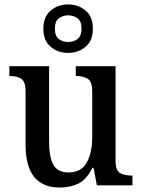

<svg xmlns="http://www.w3.org/2000/svg" viewBox="-20 -834 639 864"><path d="M249 10Q174 10 134.5 -37Q95 -84 95 -186V-423Q95 -467 75.5 -479.5Q56 -492 25 -492H22V-536H201V-196Q201 -130 219.5 -94Q238 -58 289 -58Q345 -58 370 -102Q395 -146 395 -218V-421Q395 -468 374 -480Q353 -492 324 -492H321V-536H500V-111Q500 -66 521 -55Q542 -44 572 -44H576V0H416L401 -79H396Q369 -25 332 -7.5Q295 10 249 10ZM287 -596Q240 -596 207.5 -624Q175 -652 175 -705Q175 -758 207.5 -786Q240 -814 287 -814Q333 -814 365.5 -786Q398 -758 398 -705Q398 -652 365.5 -624Q333 -596 287 -596ZM287 -645Q311 -645 329 -658.5Q347 -672 347 -705Q347 -738 329 -751.5Q311 -765 287 -765Q262 -765 244.5 -751.5Q227 -738 227 -705Q227 -672 244.5 -658.5Q262 -645 287 -645Z"/></svg>

Font: Noto Serif Tamil SemiCondensed Medium
Style: Italic
Weight: 500
Width: 4
Italic angle: -12°
Designer: Indian Type Foundry, Tom Grace, and the Monotype Design Team
Foundry: Monotype Imaging Inc.
Version: Version 2.003; ttfautohint (v1.8.4.7-5d5b)